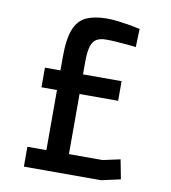

<svg xmlns="http://www.w3.org/2000/svg" viewBox="-77 -737 714 803"><g transform="rotate(10 280.0 -335.0)"><path d="M78 0V-84.2H158.7V-339.5H92.8V-422.9H158.7V-479.3Q158.7 -557.5 175.5 -598.7Q192.2 -639.8 227.1 -655Q262 -670.3 313.9 -670.3Q336.7 -670.3 362.6 -667Q388.5 -663.7 413 -659.4Q437.6 -655 454.6 -650.7L452.1 -573.5Q436.6 -575.9 414 -577.8Q391.5 -579.7 367.8 -581.4Q344.1 -583 325.2 -583Q298.6 -583 283.2 -573.2Q267.8 -563.5 261.2 -540Q254.5 -516.5 254.5 -474.1V-422.9H418.4V-339.5H254.5V-84.2H397.2L471 -100.2L486.8 -18L405.4 0Z"/></g></svg>

Font: Titillium Web SemiBold
Style: Regular
Weight: 600
Designer: Mohamed Gaber, Accademia di Belle Arti di Urbino
Foundry: Kief Type Foundry, Accademia di Belle Arti di Urbino
Version: Version 3.000; ttfautohint (v1.8.4)